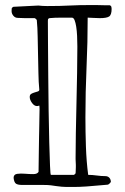

<svg xmlns="http://www.w3.org/2000/svg" viewBox="-20 -706 497 762"><path d="M34 0Q34 -14 48 -16Q62 -18 79 -16.5Q96 -15 112 -15Q128 -15 133 -24Q133 -65 134 -99Q135 -133 135 -164Q135 -173 135.5 -187Q136 -201 136 -216Q136 -231 136.5 -246Q137 -261 137 -272Q137 -283 136 -287Q130 -285 127 -285Q116 -285 107 -297.5Q98 -310 98 -321Q98 -330 104 -333.5Q110 -337 117 -339Q124 -341 130 -343Q136 -345 136 -350Q133 -380 132.5 -415.5Q132 -451 131 -487.5Q130 -524 129.5 -560Q129 -596 126 -627Q124 -629 121.5 -631.5Q119 -634 117 -634H79Q66 -634 51 -635Q40 -635 33 -643.5Q26 -652 26 -662Q26 -668 26.5 -672Q27 -676 33 -679L132 -684Q141 -683 149.5 -682.5Q158 -682 167 -682Q195 -682 215.5 -682.5Q236 -683 255.5 -684Q275 -685 296 -685.5Q317 -686 345 -686Q349 -686 359 -686Q369 -686 380 -685.5Q391 -685 401.5 -685Q412 -685 416 -685Q421 -683 422 -679Q423 -675 423 -671Q423 -647 413 -640.5Q403 -634 376 -634Q362 -634 349 -635Q336 -636 328 -636Q328 -540 323.5 -440Q319 -340 319 -240Q319 -184 321 -124.5Q323 -65 330 -12Q346 -12 364 -9.5Q382 -7 398 -7Q408 -7 414 -0.5Q420 6 420 17V16Q419 18 417 20Q415 22 413 24Q411 26 407 27L324 34Q323 34 315 34.5Q307 35 296 35.5Q285 36 273.5 36Q262 36 255 36Q236 36 224.5 35Q213 34 203 32.5Q193 31 182 29.5Q171 28 152 28H68Q51 28 43.5 23Q36 18 34 0ZM170 -623Q170 -589 170.5 -530.5Q171 -472 171.5 -404.5Q172 -337 173 -267Q174 -197 175.5 -140.5Q177 -84 178.5 -48Q180 -12 182 -12H274L280 -18Q280 -19 280.5 -28.5Q281 -38 281 -43Q281 -46 281 -51.5Q281 -57 280.5 -63Q280 -69 280 -74Q280 -79 280 -80Q280 -120 281 -177.5Q282 -235 283.5 -296.5Q285 -358 286 -417.5Q287 -477 287 -521Q287 -543 286 -563.5Q285 -584 282.5 -600Q280 -616 276 -626Q272 -636 265 -636Q260 -636 249 -636Q238 -636 224.5 -636Q211 -636 198 -635.5Q185 -635 176 -634Q171 -632 170.5 -629.5Q170 -627 170 -623Z"/></svg>

Font: Miltonian
Style: Regular
Weight: 400
Designer: Pablo Impallari
Foundry: Pablo Impallari
Version: Version 1.008